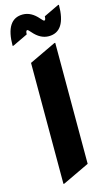

<svg xmlns="http://www.w3.org/2000/svg" viewBox="-143 -992 597 1050"><g transform="rotate(-15 156.0 -466.5)"><path d="M83 9.8H78.1V-675.3L229.5 -747.1H234.4V-62ZM302.7 -942.9H307.6Q307.6 -791 210.4 -791Q162.6 -791 123 -837.4Q108.9 -854 104.5 -854Q95.7 -854 95.7 -832L9.8 -791H4.9Q4.9 -942.9 102.1 -942.9Q149.9 -942.9 189.5 -896.5Q203.6 -879.9 208 -879.9Q216.8 -879.9 216.8 -901.9Z"/></g></svg>

Font: Nova Round
Style: Bold
Weight: 700
Designer: Wojciech Kalinowski "wmk69" (wmk69@o2.pl)
Foundry: Wojciech Kalinowski "wmk69" (wmk69@o2.pl)
Version: Version 3.1.0; 2021-05-23